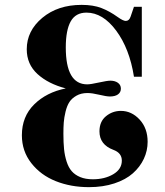

<svg xmlns="http://www.w3.org/2000/svg" viewBox="-20 -750 676 788"><path d="M529.8 -722.2H562V-435.1H529.8Q511.7 -550.3 456.8 -624.3Q401.9 -698.2 335 -698.2Q290.5 -698.2 270.3 -662.4Q250 -626.5 250 -555.2Q250 -403.8 337.9 -403.8Q352.1 -403.8 386 -411.4Q419.9 -418.9 433.1 -418.9Q451.7 -418.9 463.9 -410.2Q476.1 -401.4 476.1 -386.2Q476.1 -371.1 464.1 -362.5Q452.1 -354 431.2 -354Q417 -354 387.5 -361.1Q357.9 -368.2 338.9 -368.2Q313 -368.2 293.9 -357.4Q274.9 -346.7 264.9 -331.3Q254.9 -315.9 249 -291.7Q243.2 -267.6 241.7 -247.6Q240.2 -227.5 240.2 -201.2Q240.2 -164.6 242.9 -137.9Q245.6 -111.3 253.4 -86.9Q261.2 -62.5 274.4 -47.4Q287.6 -32.2 309.3 -23.2Q331.1 -14.2 360.8 -14.2Q409.7 -14.2 444.8 -34.9Q480 -55.7 480 -90.8Q480 -122.1 445.8 -134.8Q388.2 -156.2 388.2 -210.9Q388.2 -251 414.8 -272.9Q441.4 -294.9 476.1 -294.9Q520 -294.9 553 -259.3Q585.9 -223.6 585.9 -168Q585.9 -131.3 570.3 -98.1Q554.7 -64.9 525.4 -38.8Q496.1 -12.7 449.5 2.7Q402.8 18.1 345.2 18.1Q270.5 18.1 208.7 -6.6Q147 -31.2 108.4 -80.6Q69.8 -129.9 69.8 -194.8Q69.8 -271.5 120.1 -321.3Q170.4 -371.1 250 -387.2Q178.2 -405.8 134 -446Q89.8 -486.3 89.8 -547.9Q89.8 -623.5 153.6 -676.8Q217.3 -730 314.9 -730Q362.8 -730 396.2 -717Q429.7 -704.1 462.9 -680.2Q485.4 -664.1 496.1 -664.1Q510.3 -664.1 516.1 -682.1Z"/></svg>

Font: Flanker Steampunk
Style: Bold
Weight: 700
Designer: Alexey Kryukov, Leonardo Di Lena
Foundry: Alexey Kryukov, Leonardo Di Lena
Version: 1.210